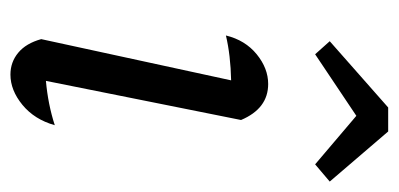

<svg xmlns="http://www.w3.org/2000/svg" viewBox="-218 -540 764 368"><g transform="rotate(90 164.0 -356.0)"><path d="M220 -79Q209 -40 181 -17Q153 6 123 6Q99 6 81 -9Q63 -24 55 -53L134 -417Q86 -416 48 -407Q57 -444 84 -466Q111 -488 141 -488Q188 -488 210 -436L135 -62Q180 -66 220 -79ZM232 -718 328 -606 295 -578 202 -657 84 -578 59 -606 186 -718Z"/></g></svg>

Font: Piazzolla
Style: Italic
Weight: 400
Italic angle: -11.3°
Designer: Juan Pablo del Peral
Foundry: Huerta Tipografica
Version: Version 1.330